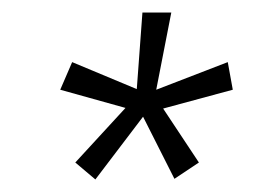

<svg xmlns="http://www.w3.org/2000/svg" viewBox="-20 -715 421 306"><path d="M100 -456 180 -543 76 -572 95 -616 198 -573 207 -695H253L229 -572L343 -616L351 -572L240 -542L297 -456L258 -430L208 -529L132 -429Z"/></svg>

Font: Bellota Light
Style: Italic
Weight: 300
Italic angle: -7.5°
Designer: Kemie Guaida
Foundry: Kemie Guaida
Version: Version 4.001